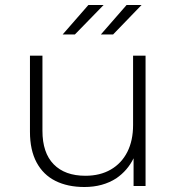

<svg xmlns="http://www.w3.org/2000/svg" viewBox="-20 -745 709 769"><path d="M318 4Q251 4 202 -20.5Q153 -45 126.5 -94.5Q100 -144 100 -217V-522H150V-221Q150 -133 195 -87Q240 -41 322 -41Q381 -41 424 -66Q467 -91 490 -136.5Q513 -182 513 -244V-522H563V0H515V-111Q491 -62 446 -31Q392 4 318 4ZM384 -607 487 -725H547L433 -607ZM231 -607 334 -725H395L280 -607Z"/></svg>

Font: Montserrat Z Light
Style: Regular
Weight: 300
Designer: Julieta Ulanovsky
Foundry: Julieta Ulanovsky
Version: Version 8.000